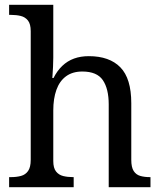

<svg xmlns="http://www.w3.org/2000/svg" viewBox="-20 -780 675 800"><path d="M18 0V-42H26Q49 -42 67.5 -47Q86 -52 97 -67.5Q108 -83 108 -114V-650Q108 -680 96.5 -694.5Q85 -709 66.5 -713.5Q48 -718 26 -718H18V-760H202V-540Q202 -522 201 -502.5Q200 -483 199 -469Q198 -455 198 -455H203Q218 -485 239.5 -505.5Q261 -526 288.5 -536Q316 -546 350 -546Q436 -546 481.5 -499.5Q527 -453 527 -350V-114Q527 -83 537 -67.5Q547 -52 564.5 -47Q582 -42 604 -42H607V0H433V-345Q433 -410 408.5 -446Q384 -482 323 -482Q282 -482 255 -462Q228 -442 215 -405.5Q202 -369 202 -320V-109Q202 -80 213.5 -65.5Q225 -51 243.5 -46.5Q262 -42 284 -42H287V0Z"/></svg>

Font: Noto Serif Malayalam
Style: Regular
Weight: 400
Designer: Indian type Foundry, Jelle Bosma, Monotype Design Team
Foundry: Monotype Imaging Inc.
Version: Version 2.103